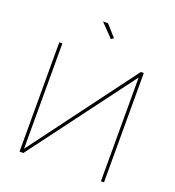

<svg xmlns="http://www.w3.org/2000/svg" viewBox="-161 -1047 1068 1172"><g transform="rotate(20 373.5 -460.5)"><path d="M306.2 -920.9H338.9L403.8 -848.1L388.2 -835.9ZM99.1 0V-710H119.1V-25.9L628.9 -710H647.9V0H627.9V-673.8L124 0Z"/></g></svg>

Font: Rawline Thin
Style: Regular
Weight: 250
Designer: Matt McInerney, Pablo Impallari, Rodrigo Fuenzalida
Foundry: Matt McInerney, Pablo Impallari, Rodrigo Fuenzalida
Version: Version 4.020;PS 004.020;hotconv 1.0.88;makeotf.lib2.5.64775